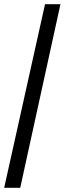

<svg xmlns="http://www.w3.org/2000/svg" viewBox="-20 -780 310 921"><path d="M0 121 196 -760H270L77 121Z"/></svg>

Font: Noto Serif Myanmar SemiCondensed Black
Style: Regular
Weight: 900
Width: 4
Designer: Ben Mitchell and the Monotype Design Team
Foundry: Monotype Imaging Inc.
Version: Version 2.106; ttfautohint (v1.8.4.7-5d5b)